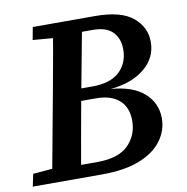

<svg xmlns="http://www.w3.org/2000/svg" viewBox="-81 -738 790 811"><g transform="rotate(-10 314.0 -332.0)"><path d="M102 -610 112 -664H379Q490 -664 541 -621.5Q592 -579 592 -516Q592 -448 537.5 -403Q483 -358 391 -349Q485 -342 533.5 -298.5Q582 -255 582 -190Q582 -138 550 -94.5Q518 -51 454 -25.5Q390 0 293 0H-5L6 -53L89 -60L144 -357Q155 -419 166.5 -480.5Q178 -542 188 -603ZM257 -308Q245 -244 234 -181Q223 -118 212 -55H282Q372 -55 414.5 -97Q457 -139 457 -202Q457 -259 422 -290Q387 -321 322 -321H259ZM360 -608H313L269 -373H315Q395 -373 433.5 -410Q472 -447 472 -505Q472 -552 444.5 -580Q417 -608 360 -608Z"/></g></svg>

Font: Source Serif 4 SmText Semibold
Style: Italic
Weight: 600
Italic angle: -12°
Designer: Frank Grießhammer
Foundry: Adobe
Version: Version 4.005;hotconv 1.1.0;makeotfexe 2.6.0